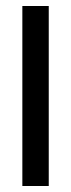

<svg xmlns="http://www.w3.org/2000/svg" viewBox="-20 -620 237 640"><path d="M54.5 0V-600H142.5V0Z"/></svg>

Font: Big Shoulders Stencil Text Medium
Style: Regular
Weight: 500
Designer: Patric King
Foundry: XO Type Co
Version: Version 1.000